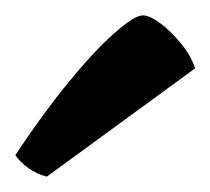

<svg xmlns="http://www.w3.org/2000/svg" viewBox="-20 -795 274 250"><path d="M41 -565Q28 -568 16.5 -576.5Q5 -585 0 -593Q35 -646 68.5 -687Q102 -728 128.5 -751.5Q155 -775 166 -775Q175 -775 189 -764.5Q203 -754 216 -738Q229 -722 234 -706Z"/></svg>

Font: Texturina
Style: Bold
Weight: 700
Designer: Guillermo Torres Carreño
Foundry: Omnibus-Type
Version: Version 1.002; ttfautohint (v1.8.3)